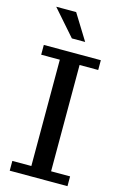

<svg xmlns="http://www.w3.org/2000/svg" viewBox="-134 -949 633 1005"><g transform="rotate(15 183.0 -446.0)"><path d="M27 0V-53H130V-629H29V-682H338V-629H237V-53H340V0ZM162 -753 40 -892H148L234 -753Z"/></g></svg>

Font: Montagu Slab 24pt
Style: Regular
Weight: 400
Designer: Florian Karsten
Foundry: Florian Karsten
Version: Version 1.000